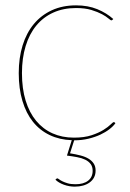

<svg xmlns="http://www.w3.org/2000/svg" viewBox="-20 -518 485 717"><path d="M194 148Q196 148 200.5 151.5Q205 155 213 159Q221 163 232.8 166.5Q244.5 170 262 170Q292 170 309 156.8Q326 143.5 326 120Q326 104.5 318.5 94.5Q311 84.5 298 78.2Q285 72 267.5 68.8Q250 65.5 230 63L248 5.5Q202.5 4 165.8 -13.5Q129 -31 103.2 -63Q77.5 -95 63.8 -141Q50 -187 50 -245Q50 -302 64.5 -348.8Q79 -395.5 106.5 -428.5Q134 -461.5 173.8 -479.8Q213.5 -498 264 -498Q308.5 -498 343.2 -483.8Q378 -469.5 403 -447L400 -444Q398 -442 396 -442Q393 -442 384.8 -449.2Q376.5 -456.5 360.8 -465Q345 -473.5 321.2 -480.8Q297.5 -488 264 -488Q216.5 -488 179 -471Q141.5 -454 115.5 -422.5Q89.5 -391 75.8 -346Q62 -301 62 -245Q62 -187 75.8 -142.2Q89.5 -97.5 115 -66.8Q140.5 -36 176.2 -20Q212 -4 256 -4Q295 -4 322 -13Q349 -22 366.5 -33Q384 -44 393 -53Q402 -62 405 -62Q407 -62 409 -60L411 -58Q403.5 -47 389 -35.8Q374.5 -24.5 354.8 -15.2Q335 -6 310.2 0Q285.5 6 257 6L241.5 54.5Q263 58 280.5 62.5Q298 67 310.5 74.5Q323 82 330 92.8Q337 103.5 337 119Q337 133.5 331.2 144.5Q325.5 155.5 315 163.2Q304.5 171 290.2 175Q276 179 259 179Q238.5 179 218.5 171.8Q198.5 164.5 187 153L189 151Q192 148 194 148Z"/></svg>

Font: Lato TR Hairline
Style: Regular
Weight: 250
Designer: Lukasz Dziedzic
Foundry: Lukasz Dziedzic
Version: Version 1.104 2013